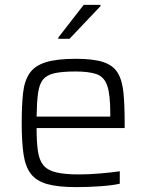

<svg xmlns="http://www.w3.org/2000/svg" viewBox="-20 -759 600 787"><path d="M293 8Q218 8 173.5 -4.5Q129 -17 106.5 -46.5Q84 -76 76.5 -126.5Q69 -177 69 -254Q69 -327 74.5 -377.5Q80 -428 101.5 -459Q123 -490 168 -504Q213 -518 292 -518Q363 -518 403.5 -504.5Q444 -491 462.5 -460.5Q481 -430 486 -379.5Q491 -329 491 -255V-234H130Q130 -176 135.5 -139Q141 -102 158 -81.5Q175 -61 210 -52.5Q245 -44 305 -44Q343 -44 390 -48Q437 -52 471 -57V-6Q441 1 390.5 4.5Q340 8 293 8ZM130 -281H432V-296Q432 -372 419.5 -408Q407 -444 376 -455Q345 -466 289 -466Q236 -466 204 -459Q172 -452 156.5 -433Q141 -414 136 -377.5Q131 -341 130 -281ZM219 -600V-605L323 -739H392V-734L265 -600Z"/></svg>

Font: Saira Light
Style: Regular
Weight: 300
Designer: Hector Gatti with collaboration of the Omnibus-Type team
Foundry: Omnibus-Type
Version: Version 1.100; ttfautohint (v1.8.3)